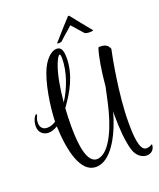

<svg xmlns="http://www.w3.org/2000/svg" viewBox="-178 -1022 997 1202"><g transform="rotate(-20 320.0 -421.5)"><path d="M518 -774C530 -774 540 -776 540 -779C540 -780 540 -780 539 -781C502 -825 466 -871 430 -916H423C419 -913 338 -822 302 -781C301 -780 301 -780 301 -779C301 -777 306 -776 312 -776C320 -776 328 -777 332 -781C358 -807 389 -830 417 -857L484 -781C489 -776 505 -774 518 -774ZM589 73C617 73 642 55 643 19H636C633 24 615 30 602 30C555 30 551 -81 551 -152V-163C551 -345 598 -587 608 -631C596 -659 579 -668 545 -668C541 -668 535 -668 534 -664C517 -613 502 -522 493 -420C486 -385 478 -349 471 -319C440 -178 380 -31 302 -14C297 -13 293 -12 289 -12C225 -12 206 -125 206 -259C206 -298 207 -339 210 -380C268 -461 326 -557 326 -675C326 -722 315 -748 286 -748C245 -748 201 -701 175 -631C134 -522 121 -369 121 -322C101 -309 81 -303 61 -303C44 -303 26 -312 19 -334C17 -339 17 -345 17 -351C17 -366 20 -381 25 -389C27 -393 29 -398 29 -402C29 -405 28 -407 26 -407C25 -407 24 -407 23 -406C9 -394 -3 -367 -3 -334C-3 -289 33 -271 59 -271C79 -271 100 -278 121 -291C127 -120 166 32 266 32C274 32 282 31 290 29C380 10 450 -131 485 -260C484 -251 484 -242 484 -233C484 -144 491 -59 508 0C522 50 558 73 589 73ZM213 -417C221 -508 237 -600 261 -660C267 -674 282 -708 291 -708C295 -708 298 -700 298 -678C298 -594 263 -493 213 -417Z"/></g></svg>

Font: Style Script
Style: Regular
Weight: 400
Designer: Robert E. Leuschke
Foundry: Robert E. Leuschke
Version: Version 1.010